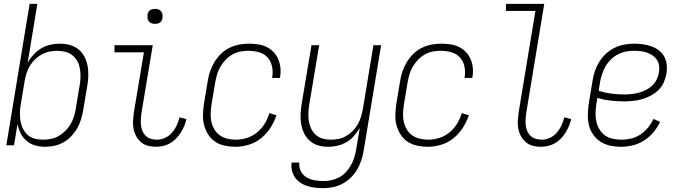

<svg xmlns="http://www.w3.org/2000/svg" viewBox="-20 -755 3540 998"><path d="M216 8Q188 8 163 1Q138 -6 118.5 -22.5Q99 -39 87.5 -62Q76 -85 71 -110L53 0H13L134 -735H174L124 -429Q136 -451 154.5 -471Q173 -491 195 -504Q217 -517 242 -522.5Q267 -528 291 -528Q318 -528 343.5 -521Q369 -514 388.5 -498Q408 -482 419.5 -459.5Q431 -437 435.5 -411.5Q440 -386 439 -359Q438 -332 433 -305L413 -185Q409 -161 402 -137Q395 -113 382.5 -90.5Q370 -68 352 -48.5Q334 -29 311.5 -16Q289 -3 264.5 2.5Q240 8 216 8ZM204 -29Q224 -29 245 -33Q266 -37 285 -48Q304 -59 320 -75Q336 -91 347 -110Q358 -129 364.5 -149.5Q371 -170 374 -191L394 -311Q398 -332 398.5 -354Q399 -376 395.5 -397Q392 -418 382.5 -436Q373 -454 357 -467Q341 -480 320.5 -485.5Q300 -491 278 -491Q258 -491 237.5 -487Q217 -483 197.5 -472.5Q178 -462 162 -446.5Q146 -431 135 -412.5Q124 -394 117.5 -373.5Q111 -353 108 -333L88 -213Q84 -191 83.5 -169Q83 -147 86.5 -126Q90 -105 99.5 -86Q109 -67 124 -53.5Q139 -40 160.5 -34.5Q182 -29 204 -29Z M791 8Q769 8 748.5 2.5Q728 -3 713 -16Q698 -29 688 -47Q678 -65 674 -86Q670 -107 671.5 -128.5Q673 -150 676 -172L728 -483H575V-520H774L715 -166Q713 -150 712 -134Q711 -118 713 -102.5Q715 -87 721 -73Q727 -59 738 -48.5Q749 -38 764.5 -33.5Q780 -29 796 -29Q817 -29 838 -38.5Q859 -48 874 -65.5Q889 -83 898.5 -103.5Q908 -124 913 -145L949 -136Q945 -118 937.5 -100Q930 -82 919.5 -65.5Q909 -49 895 -34.5Q881 -20 864.5 -10.5Q848 -1 829 3.5Q810 8 791 8ZM786 -631Q776 -631 767.5 -634Q759 -637 753.5 -644Q748 -651 747 -660.5Q746 -670 747 -680Q748 -686 751 -692Q754 -698 760 -702Q766 -706 772.5 -707.5Q779 -709 785 -709Q795 -709 803.5 -706Q812 -703 817.5 -696Q823 -689 824.5 -679.5Q826 -670 824 -660Q823 -654 820 -648Q817 -642 811.5 -638Q806 -634 799 -632.5Q792 -631 786 -631Z M1203 8Q1175 8 1147.5 2Q1120 -4 1098.5 -18.5Q1077 -33 1062.5 -55.5Q1048 -78 1041 -104Q1034 -130 1035 -158.5Q1036 -187 1040 -215L1060 -335Q1064 -361 1072.5 -385.5Q1081 -410 1095 -433Q1109 -456 1128.5 -475Q1148 -494 1172 -506Q1196 -518 1222 -523Q1248 -528 1273 -528Q1297 -528 1321 -524.5Q1345 -521 1365.5 -511Q1386 -501 1401.5 -485Q1417 -469 1426 -448Q1435 -427 1437.5 -403.5Q1440 -380 1436 -356L1435 -350H1395V-354Q1400 -383 1394 -410Q1388 -437 1370.5 -456.5Q1353 -476 1326 -483.5Q1299 -491 1270 -491Q1250 -491 1229 -487Q1208 -483 1188.5 -472Q1169 -461 1153.5 -445Q1138 -429 1126.5 -410Q1115 -391 1109 -370.5Q1103 -350 1099 -329L1079 -209Q1076 -187 1075 -164.5Q1074 -142 1079 -121Q1084 -100 1095 -81.5Q1106 -63 1123.5 -51Q1141 -39 1162.5 -34Q1184 -29 1207 -29Q1235 -29 1263.5 -38Q1292 -47 1316 -66.5Q1340 -86 1356 -112.5Q1372 -139 1380 -167L1417 -156Q1406 -122 1385.5 -90.5Q1365 -59 1336.5 -36Q1308 -13 1272.5 -2.5Q1237 8 1203 8Z M1660 223Q1638 223 1617.5 220.5Q1597 218 1577.5 212Q1558 206 1541 194.5Q1524 183 1513 167Q1502 151 1497.5 131Q1493 111 1496 90H1536Q1533 114 1543.5 134.5Q1554 155 1573 166.5Q1592 178 1615.5 182Q1639 186 1663 186Q1683 186 1703.5 181.5Q1724 177 1743.5 166.5Q1763 156 1778 139.5Q1793 123 1804 104Q1815 85 1821 65Q1827 45 1831 24L1850 -90Q1837 -68 1820 -48.5Q1803 -29 1780.5 -16Q1758 -3 1734 2.5Q1710 8 1686 8Q1659 8 1634.5 1Q1610 -6 1591 -22.5Q1572 -39 1561 -61.5Q1550 -84 1545.5 -109.5Q1541 -135 1542.5 -162Q1544 -189 1548 -215L1599 -520H1639L1587 -209Q1584 -188 1583 -166.5Q1582 -145 1585.5 -124Q1589 -103 1598 -85Q1607 -67 1622 -53.5Q1637 -40 1657.5 -34.5Q1678 -29 1700 -29Q1720 -29 1740 -33Q1760 -37 1778.5 -47.5Q1797 -58 1813 -74Q1829 -90 1839.5 -108.5Q1850 -127 1856 -147Q1862 -167 1866 -187L1921 -520H1961L1870 30Q1866 55 1857.5 80Q1849 105 1835.5 127.5Q1822 150 1802.5 169Q1783 188 1759 200.5Q1735 213 1710 218Q1685 223 1660 223Z M2203 8Q2175 8 2147.5 2Q2120 -4 2098.5 -18.5Q2077 -33 2062.5 -55.5Q2048 -78 2041 -104Q2034 -130 2035 -158.5Q2036 -187 2040 -215L2060 -335Q2064 -361 2072.5 -385.5Q2081 -410 2095 -433Q2109 -456 2128.5 -475Q2148 -494 2172 -506Q2196 -518 2222 -523Q2248 -528 2273 -528Q2297 -528 2321 -524.5Q2345 -521 2365.5 -511Q2386 -501 2401.5 -485Q2417 -469 2426 -448Q2435 -427 2437.5 -403.5Q2440 -380 2436 -356L2435 -350H2395V-354Q2400 -383 2394 -410Q2388 -437 2370.5 -456.5Q2353 -476 2326 -483.5Q2299 -491 2270 -491Q2250 -491 2229 -487Q2208 -483 2188.5 -472Q2169 -461 2153.5 -445Q2138 -429 2126.5 -410Q2115 -391 2109 -370.5Q2103 -350 2099 -329L2079 -209Q2076 -187 2075 -164.5Q2074 -142 2079 -121Q2084 -100 2095 -81.5Q2106 -63 2123.5 -51Q2141 -39 2162.5 -34Q2184 -29 2207 -29Q2235 -29 2263.5 -38Q2292 -47 2316 -66.5Q2340 -86 2356 -112.5Q2372 -139 2380 -167L2417 -156Q2406 -122 2385.5 -90.5Q2365 -59 2336.5 -36Q2308 -13 2272.5 -2.5Q2237 8 2203 8Z M2791 8Q2769 8 2748.5 2.5Q2728 -3 2713 -16Q2698 -29 2688 -47Q2678 -65 2674 -86Q2670 -107 2671.5 -128.5Q2673 -150 2676 -172L2763 -698H2610V-735H2809L2715 -166Q2713 -150 2712 -134Q2711 -118 2713 -102.5Q2715 -87 2721 -73Q2727 -59 2738 -48.5Q2749 -38 2764.5 -33.5Q2780 -29 2796 -29Q2817 -29 2838 -38.5Q2859 -48 2874 -65.5Q2889 -83 2898.5 -103.5Q2908 -124 2913 -145L2949 -136Q2945 -118 2937.5 -100Q2930 -82 2919.5 -65.5Q2909 -49 2895 -34.5Q2881 -20 2864.5 -10.5Q2848 -1 2829 3.5Q2810 8 2791 8Z M3207 8Q3179 8 3151.5 2Q3124 -4 3101.5 -18.5Q3079 -33 3063.5 -55Q3048 -77 3041.5 -103.5Q3035 -130 3035.5 -158.5Q3036 -187 3040 -215L3060 -335Q3064 -361 3072.5 -386Q3081 -411 3095 -433.5Q3109 -456 3129 -475Q3149 -494 3173.5 -506Q3198 -518 3224 -523Q3250 -528 3275 -528Q3298 -528 3321 -525Q3344 -522 3365.5 -514.5Q3387 -507 3404.5 -493.5Q3422 -480 3432.5 -461Q3443 -442 3445.5 -418.5Q3448 -395 3444 -372Q3440 -349 3430 -326.5Q3420 -304 3402 -286.5Q3384 -269 3362 -257.5Q3340 -246 3317 -239.5Q3294 -233 3270.5 -230.5Q3247 -228 3225 -228Q3189 -228 3154 -232Q3119 -236 3085 -246L3079 -209Q3076 -187 3075.5 -164Q3075 -141 3080.5 -119.5Q3086 -98 3097.5 -80Q3109 -62 3126.5 -50Q3144 -38 3166 -33.5Q3188 -29 3211 -29Q3236 -29 3261.5 -35Q3287 -41 3309 -56Q3331 -71 3348.5 -92Q3366 -113 3377 -137L3411 -121Q3397 -92 3376 -67Q3355 -42 3327.5 -24.5Q3300 -7 3269 0.5Q3238 8 3207 8ZM3225 -264Q3243 -264 3262 -266Q3281 -268 3300 -273Q3319 -278 3337 -287Q3355 -296 3369.5 -309.5Q3384 -323 3393 -341Q3402 -359 3405 -377Q3408 -395 3406 -412.5Q3404 -430 3395 -443.5Q3386 -457 3372.5 -466.5Q3359 -476 3343 -481.5Q3327 -487 3310 -489Q3293 -491 3275 -491Q3254 -491 3233 -487Q3212 -483 3192 -472.5Q3172 -462 3155.5 -446Q3139 -430 3128 -411Q3117 -392 3110 -371Q3103 -350 3099 -329L3092 -283Q3123 -273 3156.5 -268.5Q3190 -264 3225 -264Z"/></svg>

Font: Iosevka Extralight
Style: Italic
Weight: 200
Italic angle: -9°
Monospace: yes
Designer: Belleve Invis
Foundry: Belleve Invis
Version: Version 32.5.0; ttfautohint (v1.8.4)